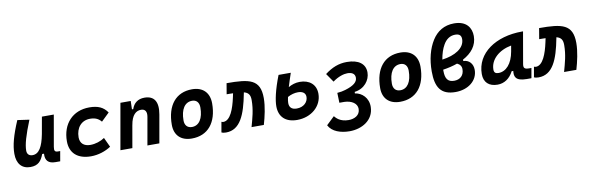

<svg xmlns="http://www.w3.org/2000/svg" viewBox="-59 -1317 6563 2127"><g transform="rotate(-10 3222.5 -254.0)"><path d="M187 10.3C275.4 10.3 311.5 -34.7 339.4 -109.4H359.9C354 -32.7 390.1 4.9 468.8 4.9H522L541.5 -106.9H518.1C481.9 -106.9 472.7 -120.6 480.5 -166.5L542 -517.6H408.2L374 -325.2V-325.7C347.7 -189.5 305.7 -115.2 233.4 -115.2C193.8 -115.2 171.4 -137.7 171.4 -176.8C171.4 -246.1 200.2 -345.2 266.1 -508.3L133.3 -527.3C64.9 -367.7 36.1 -259.3 36.1 -164.6C36.1 -53.7 90.8 10.3 187 10.3Z M883.3 -115.7C811 -115.7 769 -153.8 768.6 -220.2C769 -329.6 832 -401.9 928.7 -401.9C984.9 -401.9 1022.5 -385.3 1054.2 -347.2L1144.5 -434.6C1100.1 -499.5 1039.6 -527.3 942.4 -527.3C755.9 -527.3 633.3 -397.5 633.3 -199.7C633.3 -66.9 719.2 9.8 869.1 9.8C951.2 9.8 1032.7 -17.1 1094.2 -58.1L1044.4 -165.5C1000.5 -135.7 941.9 -115.7 883.3 -115.7Z M1200.2 0H1334.5L1378.4 -250.5V-249.5C1397 -363.8 1446.8 -401.9 1502.4 -401.9C1547.9 -401.9 1569.3 -371.1 1559.1 -312.5L1503.9 0H1638.2L1693.8 -315.4C1718.3 -454.6 1672.9 -527.3 1562.5 -527.3C1489.3 -527.3 1440.9 -489.7 1418.9 -423.8H1404.8L1407.2 -517.6H1291.5Z M2002.9 9.8C2184.1 9.8 2291 -118.2 2291 -335C2291 -456.1 2219.2 -527.3 2097.7 -527.3C1916.5 -527.3 1809.6 -397.5 1809.6 -177.7C1809.6 -60.1 1881.3 9.8 2002.9 9.8ZM2026.4 -115.7C1975.6 -115.7 1945.8 -148.4 1945.8 -203.6C1945.8 -328.1 1994.6 -401.9 2076.7 -401.9C2126 -401.9 2154.8 -369.1 2154.8 -314C2154.8 -189.5 2106.9 -115.7 2026.4 -115.7Z M2675.3 0H2813.5C2838.9 -85.9 2864.7 -198.7 2864.7 -293.9C2864.7 -504.4 2745.6 -527.3 2487.3 -527.3L2466.8 -406.2C2477.5 -406.2 2488.3 -405.8 2498 -405.8C2512.7 -405.3 2525.9 -405.3 2538.6 -404.8L2528.8 -358.9C2502.4 -237.3 2458 -110.8 2377.4 -110.8C2366.2 -110.8 2366.2 -113.8 2356.9 -116.2L2336.4 0C2351.1 7.3 2367.7 9.8 2387.7 9.8C2546.9 9.8 2611.3 -148.9 2656.2 -383.8L2658.2 -394C2706.5 -381.8 2728.5 -355.5 2728.5 -295.4C2728.5 -183.1 2701.2 -94.2 2675.3 0Z M3188 9.8C3346.7 9.8 3469.2 -95.7 3469.2 -235.8C3469.2 -341.8 3394 -400.9 3287.1 -400.9C3238.8 -400.9 3196.3 -386.2 3158.7 -364.7C3171.4 -407.7 3188 -458.5 3208 -517.6H3070.3C3008.3 -359.4 2985.4 -245.6 2985.4 -179.2C2985.4 -61.5 3057.1 9.8 3188 9.8ZM3130.9 -258.8C3169.9 -280.8 3210 -291 3247.6 -291C3295.9 -291 3333 -271.5 3333 -224.6C3333 -167 3284.2 -115.7 3205.6 -115.7C3146.5 -115.7 3121.6 -145 3121.6 -191.9C3121.6 -208 3124.5 -230 3130.9 -258.8Z M3739.3 233.9C3874 233.9 4011.2 159.7 4014.6 9.3C4017.1 -93.3 3944.3 -159.2 3867.2 -168.9L3868.7 -186C3978 -199.2 4045.4 -286.1 4045.4 -374.5C4045.4 -470.7 3971.2 -527.3 3838.9 -527.3C3747.6 -527.3 3670.9 -496.6 3590.8 -435.5L3657.7 -338.4C3719.2 -384.8 3783.2 -403.3 3823.7 -403.3C3872.6 -403.3 3908.2 -385.3 3908.7 -339.4C3909.2 -291.5 3867.2 -254.4 3769 -225.1C3735.8 -215.3 3718.8 -212.4 3676.8 -208.5L3680.2 -96.7C3690.9 -96.7 3699.7 -96.7 3707 -96.7C3719.7 -96.7 3729 -97.2 3736.8 -96.7C3817.9 -93.8 3878.9 -54.7 3878.9 6.3C3878.9 79.6 3812.5 109.9 3749 109.9C3654.3 109.9 3613.3 63 3593.8 39.1L3503.4 125.5C3542.5 202.6 3639.6 233.9 3739.3 233.9Z M4346.7 9.8C4527.8 9.8 4634.8 -118.2 4634.8 -335C4634.8 -456.1 4563 -527.3 4441.4 -527.3C4260.3 -527.3 4153.3 -397.5 4153.3 -177.7C4153.3 -60.1 4225.1 9.8 4346.7 9.8ZM4370.1 -115.7C4319.3 -115.7 4289.6 -148.4 4289.6 -203.6C4289.6 -328.1 4338.4 -401.9 4420.4 -401.9C4469.7 -401.9 4498.5 -369.1 4498.5 -314C4498.5 -189.5 4450.7 -115.7 4370.1 -115.7Z M5112.3 -329.6C5210.4 -381.8 5275.4 -459.5 5275.4 -566.4C5275.4 -657.7 5224.1 -742.2 5083 -742.2C4971.2 -742.2 4889.6 -689.5 4835.4 -603.5C4778.8 -513.7 4748 -395.5 4748 -260.3C4748 -83.5 4803.7 9.8 4969.2 9.8C5112.8 9.8 5220.2 -75.2 5220.2 -195.8C5220.2 -264.2 5177.2 -313 5112.3 -313.5ZM4886.7 -369.6C4897 -430.7 4915 -487.8 4940.4 -531.2C4970.7 -584 5014.6 -616.7 5073.7 -616.7C5123 -616.7 5142.1 -594.7 5142.1 -555.2C5142.1 -453.6 5031.2 -388.2 4886.7 -369.6ZM5039.1 -297.4C5070.8 -283.2 5087.9 -259.8 5087.9 -227.1C5087.9 -154.8 5041.5 -115.7 4976.1 -115.7C4905.3 -115.7 4876.5 -155.3 4876.5 -244.6C4876.5 -249 4876.5 -253.4 4876.5 -257.8C4934.1 -266.6 4989.3 -279.3 5039.1 -297.4Z M5442.4 10.3C5518.1 10.3 5581.1 -32.2 5620.6 -109.4H5638.7C5632.3 -54.2 5637.2 4.9 5769.5 4.9H5822.8L5842.3 -106.9H5818.8C5765.1 -106.9 5751.5 -120.6 5759.3 -166.5L5821.3 -522.5H5809.1C5512.7 -522.5 5289.1 -370.1 5289.1 -135.3C5289.1 -43 5344.7 10.3 5442.4 10.3ZM5474.1 -115.2C5439.9 -115.2 5424.3 -129.9 5424.3 -162.1C5424.3 -275.4 5525.9 -365.2 5664.1 -390.6L5652.8 -325.7C5629.4 -191.4 5559.6 -115.2 5474.1 -115.2Z M6190.9 0H6329.1C6354.5 -85.9 6380.4 -198.7 6380.4 -293.9C6380.4 -504.4 6261.2 -527.3 6002.9 -527.3L5982.4 -406.2C5993.2 -406.2 6003.9 -405.8 6013.7 -405.8C6028.3 -405.3 6041.5 -405.3 6054.2 -404.8L6044.4 -358.9C6018.1 -237.3 5973.6 -110.8 5893.1 -110.8C5881.8 -110.8 5881.8 -113.8 5872.6 -116.2L5852.1 0C5866.7 7.3 5883.3 9.8 5903.3 9.8C6062.5 9.8 6127 -148.9 6171.9 -383.8L6173.8 -394C6222.2 -381.8 6244.1 -355.5 6244.1 -295.4C6244.1 -183.1 6216.8 -94.2 6190.9 0Z"/></g></svg>

Font: Cascadia Code
Style: Bold Italic
Weight: 700
Italic angle: -10°
Monospace: yes
Designer: Aaron Bell
Foundry: Saja Typeworks
Version: Version 2404.023